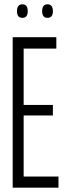

<svg xmlns="http://www.w3.org/2000/svg" viewBox="-20 -873 304 893"><path d="M39 0V-700H242V-647H90V-385H226V-336H90V-52H252V0ZM201 -790Q176 -790 176 -821Q176 -853 201 -853Q226 -853 226 -821Q226 -790 201 -790ZM84 -790Q59 -790 59 -821Q59 -853 84 -853Q109 -853 109 -821Q109 -790 84 -790Z"/></svg>

Font: Georama ExtraCondensed Light
Style: Regular
Weight: 300
Width: 2
Designer: Jean-Baptiste Levee
Foundry: Production Type
Version: Version 1.000